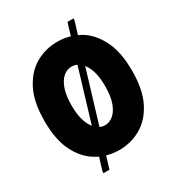

<svg xmlns="http://www.w3.org/2000/svg" viewBox="-202 -906 1024 1113"><g transform="rotate(-30 310.0 -350.0)"><path d="M17 -350Q17 -477 58 -557Q99 -637 165.5 -674.5Q232 -712 310 -712Q354 -712 395 -700L420 -782H460V-770L434 -685Q444 -680 455 -675Q521 -637 562 -557Q603 -477 603 -350Q603 -223 562 -143Q521 -63 454.5 -25.5Q388 12 310 12Q267 12 227 0L202 82H162V70L188 -14Q176 -19 166 -26Q99 -63 58 -143Q17 -223 17 -350ZM198 -350Q198 -286 213 -243Q224 -211 241 -190L346 -538Q329 -546 310 -546Q279 -546 253.5 -524Q228 -502 213 -458.5Q198 -415 198 -350ZM381 -509 276 -162Q292 -154 310 -154Q341 -154 367 -176.5Q393 -199 408 -242.5Q423 -286 423 -350Q423 -416 408 -459Q397 -489 381 -509Z"/></g></svg>

Font: Phudu Light ExtraBold
Style: Regular
Weight: 800
Version: Version 1.005;gftools[0.9.23]